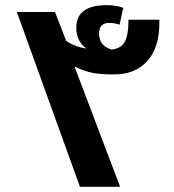

<svg xmlns="http://www.w3.org/2000/svg" viewBox="-20 -720 669 740"><path d="M44.9 -673.8H191.9L234.9 -563Q262.7 -541.5 314 -532.2Q294.4 -544.9 284.2 -566.2Q273.9 -587.4 273.9 -612.8Q273.9 -700.2 391.1 -700.2Q426.8 -700.2 455.1 -689.9L440.9 -625Q420.4 -631.8 398.9 -631.8Q382.3 -631.8 372.1 -621.8Q361.8 -611.8 361.8 -591.8Q361.8 -542.5 411.1 -528.8Q438 -533.2 450.7 -545.4Q463.4 -557.6 469.2 -581.3Q475.1 -605 475.1 -644H594.2V-631.8Q594.2 -536.1 547.6 -484.6Q501 -433.1 418.9 -433.1Q370.6 -433.1 339.1 -438.7Q307.6 -444.3 267.1 -463.9L442.9 0H288.1Z"/></svg>

Font: Noto Sans Kufi Arabic
Style: Bold
Weight: 700
Designer: Monotype Design team
Foundry: Monotype Imaging Inc.
Version: Version 1.02